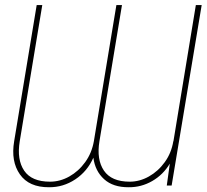

<svg xmlns="http://www.w3.org/2000/svg" viewBox="-20 -748 833 774"><path d="M678.7 -178.7H679.2L769.5 -727.5H793L671.9 0H652.3L664.6 -88.4Q637.7 -43.5 593.5 -18.1Q549.3 7.3 499 6.8Q436 7.3 399.7 -25.6Q363.3 -58.6 356.4 -112.3Q332 -57.1 283.4 -24.9Q234.9 7.3 177.7 6.8Q96.7 7.3 60.1 -45.2Q23.4 -97.7 37.1 -178.7L127.9 -727.5H150.4L59.6 -178.7Q47.4 -104.5 77.4 -60.1Q107.4 -15.6 181.6 -15.6Q222.2 -15.6 259.5 -36.6Q296.9 -57.6 323.5 -94.5Q350.1 -131.3 358.4 -178.7L449.2 -727.5H471.7L380.9 -178.7Q368.7 -105 398.9 -60.3Q429.2 -15.6 502.9 -15.6Q543 -15.6 580.3 -36.6Q617.7 -57.6 644.3 -94.5Q670.9 -131.3 678.7 -178.7Z"/></svg>

Font: Inter Display Thin
Style: Italic
Weight: 100
Italic angle: -9.39999°
Designer: Rasmus Andersson
Foundry: rsms
Version: Version 4.000;git-a52131595